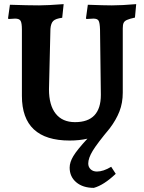

<svg xmlns="http://www.w3.org/2000/svg" viewBox="-20 -668 697 929"><path d="M317 143Q317 117 335 87Q353 57 403 3Q364 12 317 12Q86 12 86 -204V-524Q86 -557 79.5 -567.5Q73 -578 53 -578L21 -576L19 -580L28 -645Q116 -642 169 -642Q209 -642 288 -648L281 -582Q249 -578 237.5 -566.5Q226 -555 224 -528L217 -236Q217 -159 249.5 -118Q282 -77 343 -77Q468 -77 468 -209L464 -524Q463 -558 457 -568Q451 -578 432 -578L398 -576L396 -580L405 -645Q485 -642 521 -642Q569 -642 639 -648L633 -583Q606 -577 594 -571.5Q582 -566 578 -557Q574 -548 574 -531V-220Q574 -170 558 -129Q542 -88 511 -47Q451 25 429 61Q407 97 407 123Q407 140 418.5 151Q430 162 449 162Q480 162 518 139L540 173Q482 228 434 241Q381 241 349 214Q317 187 317 143Z"/></svg>

Font: Alegreya
Style: Bold
Weight: 700
Designer: Juan Pablo del Peral
Foundry: Huerta Tipografica
Version: Version 2.008; ttfautohint (v1.8)